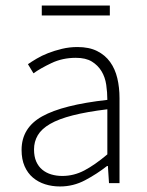

<svg xmlns="http://www.w3.org/2000/svg" viewBox="-20 -662 531 694"><path d="M197 12Q168 12 143 4Q118 -4 99 -20Q80 -36 69 -61Q58 -86 58 -120Q58 -200 132.5 -241.5Q207 -283 368 -301Q368 -328 364 -355.5Q360 -383 347 -404.5Q334 -426 312 -439.5Q290 -453 254 -453Q206 -453 166 -434Q126 -415 101 -397L81 -430Q94 -439 112.5 -450Q131 -461 154 -470Q177 -479 204 -485.5Q231 -492 260 -492Q302 -492 331 -477.5Q360 -463 378 -438Q396 -413 404 -379.5Q412 -346 412 -307V0H374L370 -62H367Q330 -33 287.5 -10.5Q245 12 197 12ZM205 -26Q247 -26 285 -46Q323 -66 368 -104V-267Q294 -258 243 -245Q192 -232 161 -214Q130 -196 116.5 -173Q103 -150 103 -122Q103 -96 111 -78Q119 -60 133 -48.5Q147 -37 165.5 -31.5Q184 -26 205 -26ZM131 -606V-642H377V-606Z"/></svg>

Font: hySource Sans Pro Light
Style: Regular
Weight: 300
Designer: Paul D. Hunt
Foundry: Adobe Systems Incorporated
Version: Version 2.021;PS 2.000;hotconv 1.0.86;makeotf.lib2.5.63406